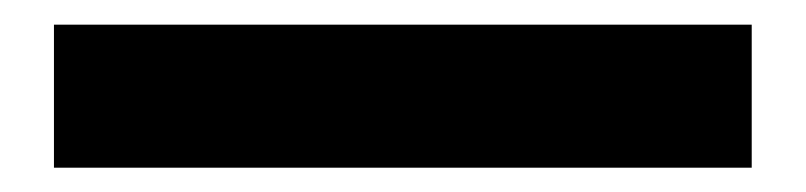

<svg xmlns="http://www.w3.org/2000/svg" viewBox="-20 -138 663 158"><path d="M598.6 -117.7H24.4V0H598.6Z"/></svg>

Font: Sangha Kali
Style: Regular
Weight: 400
Designer: Seslavinskaya Anna
Foundry: Popkern
Version: Version 2.000;PS 002.000;hotconv 1.0.88;makeotf.lib2.5.64775